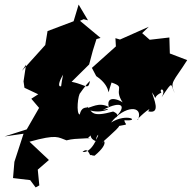

<svg xmlns="http://www.w3.org/2000/svg" viewBox="-31 -602 839 840"><path d="M354 -513 313 -582 291 -509 177 -466 167 -405 65 -292 83 -319 72 -246 76 -218 150 -183 174 -214 106 -170 140 -130 86 -36 -11 -5 72 -17 32 106 26 177 101 186 125 218 141 209 134 138 109 162 183 98 98 18C220 -16 222 -1 260 12C290 5 292 6 366 2C324 11 400 -12 367 -55C374 -32 347 1 390 16C387 -42 445 7 407 -39C397 6 367 68 330 63C362 32 362 108 370 62C347 68 369 80 383 79C455 19 414 7 421 19C394 38 492 -42 490 -51C539 -60 515 -54 513 -76C588 -70 525 -110 455 -66C514 -142 598 -142 573 -79C553 -69 645 -150 617 -115C676 -101 640 -172 634 -198C664 -155 628 -174 675 -197C662 -217 699 -218 676 -176C730 -257 713 -231 734 -194C710 -244 727 -242 788 -339L712 -368L710 -438L624 -428L591 -457L620 -485L494 -429L474 -435L476 -399L371 -305L390 -269C472 -215 427 -156 457 -241C527 -217 454 -218 517 -138C525 -153 428 -201 445 -134C400 -158 369 -130 343 -128C401 -93 481 -138 419 -121C508 -167 525 -136 470 -85C501 -98 467 -113 464 -114C369 -88 374 -111 350 -136C358 -125 327 -144 318 -101C301 -103 310 -191 321 -196C310 -181 346 -234 363 -248C353 -199 345 -240 253 -248C244 -215 205 -209 246 -277C247 -286 233 -228 231 -154L265 -227L359 -320L375 -380L391 -431L409 -436L319 -511L335 -518Z"/></svg>

Font: Hussar Lance
Style: Italic
Weight: 700
Foundry: Cannot Into Space Fonts, PlusOne Fonts
Version: Version 2.27